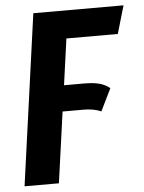

<svg xmlns="http://www.w3.org/2000/svg" viewBox="-51 -733 580 774"><g transform="rotate(-5 239.0 -346.0)"><path d="M237 -579 211 -392H293Q330 -392 354 -385.5Q378 -379 396 -364L352 -274Q321 -287 282 -287H196L156 0H17L113 -692H478L445 -579Z"/></g></svg>

Font: Fira Sans Compressed SemiBold
Style: Italic
Weight: 600
Width: 1
Italic angle: -8°
Designer: bBox Type GmbH & Carrois Corporate GbR & Edenspiekermann AG
Foundry: bBox Type GmbH & Carrois Corporate GbR & Edenspiekermann AG
Version: Version 4.301